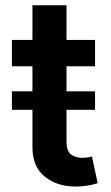

<svg xmlns="http://www.w3.org/2000/svg" viewBox="-20 -696 420 724"><path d="M102.3 -351.6V-446H24.9V-545.5H102.3V-676.1H230.8V-545.5H338.4V-446H230.8V-351.6H338.4V-282H230.8V-164.1Q230.8 -125.7 247.9 -113.3Q265.6 -100.9 289.1 -100.9Q301.1 -100.9 311.3 -102.6Q321.4 -104.4 326.7 -105.8L348.4 -5.3Q328.1 1.4 307.2 4.4Q286.2 7.5 264.9 7.5Q197.4 7.5 151.3 -28.1Q101.9 -65.7 102.3 -142.8V-282H24.9V-351.6Z"/></svg>

Font: Inter P Semi Bold
Style: Regular
Weight: 600
Designer: Rasmus Andersson
Foundry: rsms
Version: Version 3.018;git-588b23468